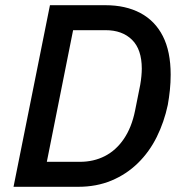

<svg xmlns="http://www.w3.org/2000/svg" viewBox="-20 -718 705 738"><path d="M32 0 172 -698H385Q463 -698 519.5 -668Q576 -638 606 -579Q636 -520 636 -431Q636 -401 633 -372Q630 -343 625 -315Q611 -249 582.5 -191.5Q554 -134 510 -91Q466 -48 408.5 -24Q351 0 281 0ZM160 -96H287Q340 -96 383 -118Q426 -140 456 -184Q486 -228 499 -292L519 -392Q522 -409 523.5 -425.5Q525 -442 525 -454Q525 -528 487.5 -565Q450 -602 386 -602H261Z"/></svg>

Font: IBM Plex Sans Medium
Style: Italic
Weight: 500
Italic angle: -11.31°
Designer: Mike Abbink, Paul van der Laan, Pieter van Rosmalen
Foundry: Bold Monday
Version: Version 3.201